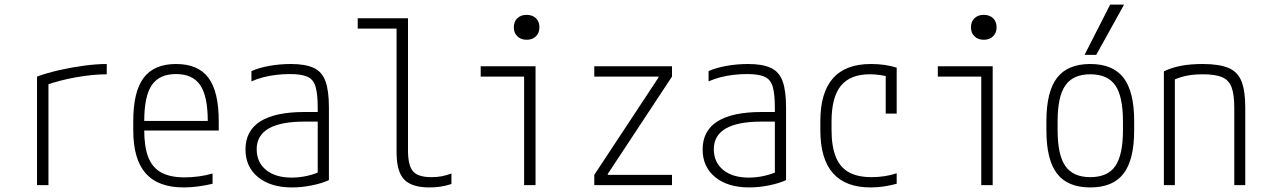

<svg xmlns="http://www.w3.org/2000/svg" viewBox="-20 -810 5540 840"><path d="M142 -475Q189 -492 243 -504Q297 -516 350 -523Q403 -530 447 -530V-485Q387 -485 313.5 -472Q240 -459 179 -437L192 -462V0H142Z M784 10Q672 10 617.5 -51.5Q563 -113 563 -240V-280Q563 -409 608.5 -469.5Q654 -530 750 -530Q847 -530 892 -469.5Q937 -409 937 -280V-239H587V-281H903L889 -265V-279Q889 -389 856 -437.5Q823 -486 750 -486Q677 -486 644 -437.5Q611 -389 611 -279V-241Q611 -167 629 -121.5Q647 -76 686 -55Q725 -34 787 -34Q817 -34 848 -38Q879 -42 910 -51V-6Q881 1 848 5.5Q815 10 784 10Z M1258 10Q1164 10 1109 -35Q1054 -80 1054 -156Q1054 -238 1119 -279Q1184 -320 1312 -320H1394V-278H1312Q1103 -278 1103 -157Q1103 -100 1144 -66.5Q1185 -33 1256 -33Q1292 -33 1327.5 -41.5Q1363 -50 1387 -63L1370 -31V-339Q1370 -399 1360.5 -431Q1351 -463 1324.5 -474.5Q1298 -486 1249 -486Q1218 -486 1188.5 -482.5Q1159 -479 1132 -472Q1105 -465 1080 -454V-499Q1114 -514 1159.5 -522Q1205 -530 1253 -530Q1316 -530 1352.5 -513Q1389 -496 1404 -454.5Q1419 -413 1419 -340V-22Q1389 -8 1344.5 1Q1300 10 1258 10Z M1859 10Q1781 10 1748 -25Q1715 -60 1715 -143V-685H1545V-730H1765V-152Q1765 -86 1787 -60.5Q1809 -35 1867 -35Q1893 -35 1913.5 -39Q1934 -43 1955 -51V-5Q1931 3 1907.5 6.5Q1884 10 1859 10Z M2273 0V-475H2083V-520H2323V0ZM2284 -636Q2259 -636 2243.5 -651Q2228 -666 2228 -690Q2228 -716 2243.5 -730.5Q2259 -745 2284 -745Q2309 -745 2324.5 -730.5Q2340 -716 2340 -690Q2340 -666 2324.5 -651Q2309 -636 2284 -636Z M2580 0V-45L2861 -471V-475H2580V-520H2920V-475L2639 -49V-45H2920V0Z M3258 10Q3164 10 3109 -35Q3054 -80 3054 -156Q3054 -238 3119 -279Q3184 -320 3312 -320H3394V-278H3312Q3103 -278 3103 -157Q3103 -100 3144 -66.5Q3185 -33 3256 -33Q3292 -33 3327.5 -41.5Q3363 -50 3387 -63L3370 -31V-339Q3370 -399 3360.5 -431Q3351 -463 3324.5 -474.5Q3298 -486 3249 -486Q3218 -486 3188.5 -482.5Q3159 -479 3132 -472Q3105 -465 3080 -454V-499Q3114 -514 3159.5 -522Q3205 -530 3253 -530Q3316 -530 3352.5 -513Q3389 -496 3404 -454.5Q3419 -413 3419 -340V-22Q3389 -8 3344.5 1Q3300 10 3258 10Z M3789 10Q3569 10 3569 -240V-280Q3569 -530 3790 -530Q3853 -530 3903 -514V-313H3855V-505L3876 -472Q3855 -478 3832 -481.5Q3809 -485 3786 -485Q3700 -485 3659 -435Q3618 -385 3618 -278V-242Q3618 -170 3636.5 -124Q3655 -78 3693.5 -56.5Q3732 -35 3793 -35Q3821 -35 3848.5 -39Q3876 -43 3903 -52V-6Q3877 1 3848.5 5.5Q3820 10 3789 10Z M4273 0V-475H4083V-520H4323V0ZM4284 -636Q4259 -636 4243.5 -651Q4228 -666 4228 -690Q4228 -716 4243.5 -730.5Q4259 -745 4284 -745Q4309 -745 4324.5 -730.5Q4340 -716 4340 -690Q4340 -666 4324.5 -651Q4309 -636 4284 -636Z M4750 10Q4651 10 4604.5 -50.5Q4558 -111 4558 -240V-280Q4558 -409 4604.5 -469.5Q4651 -530 4750 -530Q4849 -530 4895.5 -469.5Q4942 -409 4942 -280V-240Q4942 -111 4895.5 -50.5Q4849 10 4750 10ZM4750 -35Q4826 -35 4859.5 -83.5Q4893 -132 4893 -242V-278Q4893 -388 4859.5 -436.5Q4826 -485 4750 -485Q4675 -485 4641 -436.5Q4607 -388 4607 -278V-242Q4607 -132 4641 -83.5Q4675 -35 4750 -35ZM4776 -570H4725L4837 -790H4898Z M5072 -498Q5108 -515 5149 -522.5Q5190 -530 5242 -530Q5313 -530 5354 -513Q5395 -496 5411.5 -454.5Q5428 -413 5428 -340V0H5380V-338Q5380 -397 5368 -428.5Q5356 -460 5326.5 -472.5Q5297 -485 5242 -485Q5215 -485 5191.5 -482Q5168 -479 5146.5 -472.5Q5125 -466 5102 -454L5120 -486V0H5072Z"/></svg>

Font: M PLUS 1 Code Light
Style: Regular
Weight: 300
Designer: Coji Morishita
Foundry: UNDERFOREST DESIGN
Version: Version 1.002